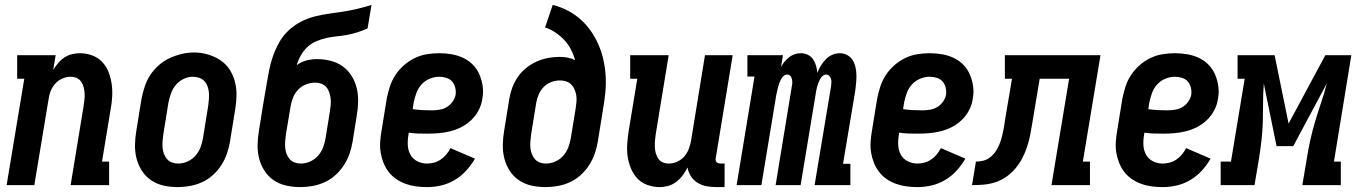

<svg xmlns="http://www.w3.org/2000/svg" viewBox="-20 -755 5540 783"><path d="M7 0 79 -434H50V-530H207L197 -470Q206 -484 217 -497.5Q228 -511 242.5 -520.5Q257 -530 273.5 -534Q290 -538 306 -538Q332 -538 356 -529Q380 -520 397 -502Q414 -484 423 -460.5Q432 -437 435.5 -412Q439 -387 437.5 -360.5Q436 -334 431 -308L396 -96H425V0H268L321 -323Q323 -336 324.5 -349.5Q326 -363 325 -375.5Q324 -388 321 -400Q318 -412 311 -422Q304 -432 292.5 -437Q281 -442 268 -442Q251 -442 234 -434.5Q217 -427 205 -413.5Q193 -400 186.5 -383.5Q180 -367 178 -350L120 0Z M705 8Q676 8 648 2Q620 -4 597 -19.5Q574 -35 559 -58Q544 -81 537 -108Q530 -135 530.5 -164Q531 -193 536 -222L557 -352Q562 -377 570 -401.5Q578 -426 592.5 -448.5Q607 -471 627.5 -489Q648 -507 672 -518Q696 -529 721 -535Q746 -541 771 -541Q800 -541 827.5 -533Q855 -525 878 -510Q901 -495 916 -472Q931 -449 938 -422Q945 -395 944.5 -366Q944 -337 939 -308L918 -178Q914 -153 905.5 -128.5Q897 -104 882.5 -81.5Q868 -59 848 -41Q828 -23 804 -12Q780 -1 754.5 3.5Q729 8 705 8ZM707 -88Q726 -88 745 -96.5Q764 -105 777.5 -120.5Q791 -136 798 -155Q805 -174 808 -193L829 -323Q831 -337 832 -350.5Q833 -364 832 -377Q831 -390 826.5 -402.5Q822 -415 813.5 -424Q805 -433 792.5 -437.5Q780 -442 766 -442Q747 -442 728.5 -433Q710 -424 697 -408.5Q684 -393 677.5 -374.5Q671 -356 667 -337L646 -207Q644 -193 643 -179.5Q642 -166 643 -153Q644 -140 648.5 -128Q653 -116 661 -106.5Q669 -97 681 -92.5Q693 -88 707 -88Z M1205 8Q1176 8 1148 2Q1120 -4 1097 -19.5Q1074 -35 1059 -58Q1044 -81 1037 -108Q1030 -135 1030.5 -164Q1031 -193 1036 -222L1053 -328Q1057 -349 1060 -369Q1063 -389 1067 -409V-410Q1072 -439 1077.5 -468Q1083 -497 1093 -525.5Q1103 -554 1118 -581Q1133 -608 1155.5 -629.5Q1178 -651 1205.5 -665.5Q1233 -680 1262 -687.5Q1291 -695 1320.5 -699Q1350 -703 1379 -707.5Q1408 -712 1437.5 -719Q1467 -726 1495 -735L1479 -639Q1459 -630 1438.5 -623.5Q1418 -617 1397 -613Q1376 -609 1355 -607Q1334 -605 1313 -600.5Q1292 -596 1271.5 -587.5Q1251 -579 1234.5 -564Q1218 -549 1207 -529.5Q1196 -510 1190 -489Q1208 -503 1230 -508.5Q1252 -514 1273 -514Q1301 -514 1328.5 -507Q1356 -500 1377.5 -484.5Q1399 -469 1413.5 -446Q1428 -423 1434.5 -396.5Q1441 -370 1440.5 -341Q1440 -312 1435 -284L1418 -178Q1414 -153 1405.5 -128.5Q1397 -104 1382.5 -81.5Q1368 -59 1348 -41Q1328 -23 1304 -12Q1280 -1 1254.5 3.5Q1229 8 1205 8ZM1207 -88Q1226 -88 1245 -96.5Q1264 -105 1277.5 -120.5Q1291 -136 1298 -155Q1305 -174 1308 -193L1325 -299Q1327 -313 1328.5 -326.5Q1330 -340 1328.5 -352.5Q1327 -365 1323 -377.5Q1319 -390 1311 -399.5Q1303 -409 1291 -413.5Q1279 -418 1265 -418Q1247 -418 1228.5 -411Q1210 -404 1196 -389.5Q1182 -375 1175 -357Q1168 -339 1165 -321L1146 -207Q1144 -193 1143 -179.5Q1142 -166 1143 -153Q1144 -140 1148.5 -128Q1153 -116 1161 -106.5Q1169 -97 1181 -92.5Q1193 -88 1207 -88Z M1721 8Q1699 8 1676.5 5Q1654 2 1633.5 -5.5Q1613 -13 1595.5 -25Q1578 -37 1565 -54Q1552 -71 1544 -91Q1536 -111 1532.5 -132.5Q1529 -154 1530.5 -177Q1532 -200 1536 -222L1557 -352Q1562 -377 1570 -402Q1578 -427 1592.5 -449Q1607 -471 1627.5 -489Q1648 -507 1672 -518.5Q1696 -530 1721.5 -534Q1747 -538 1772 -538Q1798 -538 1823 -533.5Q1848 -529 1870 -518.5Q1892 -508 1909 -490.5Q1926 -473 1935.5 -450.5Q1945 -428 1948.5 -403Q1952 -378 1947 -352Q1944 -329 1932.5 -306.5Q1921 -284 1903 -266.5Q1885 -249 1863 -237.5Q1841 -226 1817.5 -220Q1794 -214 1770.5 -212Q1747 -210 1724 -210Q1704 -210 1685 -210.5Q1666 -211 1647 -214L1646 -207Q1642 -185 1643 -163.5Q1644 -142 1653.5 -124.5Q1663 -107 1681.5 -97.5Q1700 -88 1721 -88Q1736 -88 1750.5 -92Q1765 -96 1777.5 -104.5Q1790 -113 1800 -125Q1810 -137 1817 -151L1917 -108Q1902 -82 1881 -59Q1860 -36 1833.5 -20.5Q1807 -5 1778.5 1.5Q1750 8 1721 8ZM1741 -305Q1756 -305 1772 -307.5Q1788 -310 1801.5 -318Q1815 -326 1825 -339.5Q1835 -353 1838 -368Q1840 -383 1836.5 -397.5Q1833 -412 1824 -422.5Q1815 -433 1800.5 -437.5Q1786 -442 1771 -442Q1752 -442 1732.5 -434Q1713 -426 1699 -410.5Q1685 -395 1678 -375.5Q1671 -356 1667 -337L1663 -310Q1682 -307 1701.5 -306Q1721 -305 1741 -305Z M2205 8Q2176 8 2148 2Q2120 -4 2097 -19.5Q2074 -35 2059 -58Q2044 -81 2037 -108Q2030 -135 2030.5 -164Q2031 -193 2036 -222L2057 -352Q2061 -376 2069.5 -398.5Q2078 -421 2092 -441.5Q2106 -462 2126 -478Q2146 -494 2168.5 -504Q2191 -514 2214.5 -518.5Q2238 -523 2262 -523Q2279 -523 2295 -520Q2311 -517 2325 -510Q2319 -533 2308 -554Q2297 -575 2281 -592Q2265 -609 2245 -622.5Q2225 -636 2203 -643L2234 -735Q2266 -727 2295 -712Q2324 -697 2348 -675.5Q2372 -654 2390 -628Q2408 -602 2421 -572Q2434 -542 2441 -510Q2448 -478 2450 -444.5Q2452 -411 2448.5 -376.5Q2445 -342 2439 -308L2418 -178Q2414 -153 2405.5 -128.5Q2397 -104 2382.5 -81.5Q2368 -59 2348 -41Q2328 -23 2304 -12Q2280 -1 2254.5 3.5Q2229 8 2205 8ZM2207 -88Q2226 -88 2245 -96.5Q2264 -105 2277.5 -120.5Q2291 -136 2298 -155Q2305 -174 2308 -193L2328 -315Q2330 -328 2331 -341.5Q2332 -355 2330 -367Q2328 -379 2323 -390.5Q2318 -402 2309.5 -410.5Q2301 -419 2289 -423Q2277 -427 2264 -427Q2246 -427 2228.5 -420.5Q2211 -414 2198 -401Q2185 -388 2177.5 -371Q2170 -354 2167 -337L2146 -207Q2144 -193 2143 -179.5Q2142 -166 2143 -153Q2144 -140 2148.5 -128Q2153 -116 2161 -106.5Q2169 -97 2181 -92.5Q2193 -88 2207 -88Z M2670 8Q2644 8 2619.5 -1Q2595 -10 2578.5 -28Q2562 -46 2552.5 -69.5Q2543 -93 2539.5 -118Q2536 -143 2538 -169.5Q2540 -196 2544 -222L2579 -434H2550V-530H2707L2654 -207Q2652 -194 2651 -180.5Q2650 -167 2650.5 -154.5Q2651 -142 2654.5 -130Q2658 -118 2664.5 -108Q2671 -98 2682.5 -93Q2694 -88 2707 -88Q2725 -88 2741.5 -95.5Q2758 -103 2770 -116.5Q2782 -130 2788.5 -146.5Q2795 -163 2798 -180L2855 -530H2968L2899 -111Q2898 -107 2898.5 -102Q2899 -97 2902 -94Q2905 -91 2909.5 -89.5Q2914 -88 2918 -88H2935V8H2902Q2882 8 2862 4.5Q2842 1 2825 -9.5Q2808 -20 2797.5 -36.5Q2787 -53 2784 -72Q2776 -56 2764.5 -40.5Q2753 -25 2738 -13.5Q2723 -2 2705 3Q2687 8 2670 8Z M2984 0 3057 -443H3028V-530H3173L3165 -482Q3171 -493 3179.5 -503.5Q3188 -514 3198.5 -522Q3209 -530 3221 -534Q3233 -538 3246 -538Q3246 -538 3246 -538Q3246 -538 3246 -538Q3261 -538 3274.5 -531.5Q3288 -525 3296 -513Q3304 -501 3308 -487Q3312 -473 3313 -458Q3319 -473 3327.5 -487Q3336 -501 3347.5 -513Q3359 -525 3374 -531.5Q3389 -538 3405 -538Q3405 -538 3405 -538Q3405 -538 3405 -538Q3421 -538 3435 -530.5Q3449 -523 3457 -510Q3465 -497 3468.5 -482Q3472 -467 3472.5 -451Q3473 -435 3471.5 -418.5Q3470 -402 3468 -386L3418 -87H3448V0H3302L3369 -402Q3370 -410 3370.5 -418Q3371 -426 3369 -433Q3367 -440 3362 -445.5Q3357 -451 3349 -451Q3341 -451 3334.5 -445Q3328 -439 3324 -431.5Q3320 -424 3317 -416Q3314 -408 3312 -400Q3310 -392 3308.5 -384.5Q3307 -377 3306 -369L3245 0H3143L3209 -402Q3211 -410 3211 -418Q3211 -426 3209.5 -433Q3208 -440 3203 -445.5Q3198 -451 3190 -451Q3182 -451 3175.5 -445Q3169 -439 3165 -431.5Q3161 -424 3158 -416Q3155 -408 3153 -400Q3151 -392 3149.5 -384.5Q3148 -377 3146 -369L3085 0Z M3721 8Q3699 8 3676.5 5Q3654 2 3633.5 -5.5Q3613 -13 3595.5 -25Q3578 -37 3565 -54Q3552 -71 3544 -91Q3536 -111 3532.5 -132.5Q3529 -154 3530.5 -177Q3532 -200 3536 -222L3557 -352Q3562 -377 3570 -402Q3578 -427 3592.5 -449Q3607 -471 3627.5 -489Q3648 -507 3672 -518.5Q3696 -530 3721.5 -534Q3747 -538 3772 -538Q3798 -538 3823 -533.5Q3848 -529 3870 -518.5Q3892 -508 3909 -490.5Q3926 -473 3935.5 -450.5Q3945 -428 3948.5 -403Q3952 -378 3947 -352Q3944 -329 3932.5 -306.5Q3921 -284 3903 -266.5Q3885 -249 3863 -237.5Q3841 -226 3817.5 -220Q3794 -214 3770.5 -212Q3747 -210 3724 -210Q3704 -210 3685 -210.5Q3666 -211 3647 -214L3646 -207Q3642 -185 3643 -163.5Q3644 -142 3653.5 -124.5Q3663 -107 3681.5 -97.5Q3700 -88 3721 -88Q3736 -88 3750.5 -92Q3765 -96 3777.5 -104.5Q3790 -113 3800 -125Q3810 -137 3817 -151L3917 -108Q3902 -82 3881 -59Q3860 -36 3833.5 -20.5Q3807 -5 3778.5 1.5Q3750 8 3721 8ZM3741 -305Q3756 -305 3772 -307.5Q3788 -310 3801.5 -318Q3815 -326 3825 -339.5Q3835 -353 3838 -368Q3840 -383 3836.5 -397.5Q3833 -412 3824 -422.5Q3815 -433 3800.5 -437.5Q3786 -442 3771 -442Q3752 -442 3732.5 -434Q3713 -426 3699 -410.5Q3685 -395 3678 -375.5Q3671 -356 3667 -337L3663 -310Q3682 -307 3701.5 -306Q3721 -305 3741 -305Z M3944 0 3960 -96Q3973 -96 3987 -99Q4001 -102 4013 -110Q4025 -118 4034 -129Q4043 -140 4049.5 -153Q4056 -166 4060.5 -179.5Q4065 -193 4068 -206Q4071 -219 4073.5 -232.5Q4076 -246 4078 -260V-261Q4078 -261 4078 -261Q4078 -261 4078 -262L4107 -434H4078V-530H4468L4396 -96H4425V0H4268L4340 -434H4220L4189 -248Q4185 -224 4180.5 -201Q4176 -178 4168 -154.5Q4160 -131 4148.5 -109Q4137 -87 4120.5 -67.5Q4104 -48 4083 -33.5Q4062 -19 4038.5 -11.5Q4015 -4 3991 -2Q3967 0 3944 0Z M4721 8Q4699 8 4676.5 5Q4654 2 4633.5 -5.5Q4613 -13 4595.5 -25Q4578 -37 4565 -54Q4552 -71 4544 -91Q4536 -111 4532.5 -132.5Q4529 -154 4530.5 -177Q4532 -200 4536 -222L4557 -352Q4562 -377 4570 -402Q4578 -427 4592.5 -449Q4607 -471 4627.5 -489Q4648 -507 4672 -518.5Q4696 -530 4721.5 -534Q4747 -538 4772 -538Q4798 -538 4823 -533.5Q4848 -529 4870 -518.5Q4892 -508 4909 -490.5Q4926 -473 4935.5 -450.5Q4945 -428 4948.5 -403Q4952 -378 4947 -352Q4944 -329 4932.5 -306.5Q4921 -284 4903 -266.5Q4885 -249 4863 -237.5Q4841 -226 4817.5 -220Q4794 -214 4770.5 -212Q4747 -210 4724 -210Q4704 -210 4685 -210.5Q4666 -211 4647 -214L4646 -207Q4642 -185 4643 -163.5Q4644 -142 4653.5 -124.5Q4663 -107 4681.5 -97.5Q4700 -88 4721 -88Q4736 -88 4750.5 -92Q4765 -96 4777.5 -104.5Q4790 -113 4800 -125Q4810 -137 4817 -151L4917 -108Q4902 -82 4881 -59Q4860 -36 4833.5 -20.5Q4807 -5 4778.5 1.5Q4750 8 4721 8ZM4741 -305Q4756 -305 4772 -307.5Q4788 -310 4801.5 -318Q4815 -326 4825 -339.5Q4835 -353 4838 -368Q4840 -383 4836.5 -397.5Q4833 -412 4824 -422.5Q4815 -433 4800.5 -437.5Q4786 -442 4771 -442Q4752 -442 4732.5 -434Q4713 -426 4699 -410.5Q4685 -395 4678 -375.5Q4671 -356 4667 -337L4663 -310Q4682 -307 4701.5 -306Q4721 -305 4741 -305Z M4958 0V-96H5000L5056 -434H5027V-530H5178L5235 -251L5385 -530H5491L5420 -96H5448V0H5291L5309 -106Q5315 -145 5323.5 -183.5Q5332 -222 5343.5 -260.5Q5355 -299 5368 -337.5Q5381 -376 5391 -415L5254 -159H5186L5134 -414Q5131 -376 5131 -337.5Q5131 -299 5130 -260.5Q5129 -222 5124.5 -183Q5120 -144 5114 -106L5096 0Z"/></svg>

Font: Iosevka Slab
Style: Bold Italic
Weight: 700
Italic angle: -9°
Monospace: yes
Designer: Belleve Invis
Foundry: Belleve Invis
Version: Version 11.1.0; ttfautohint (v1.8.3)